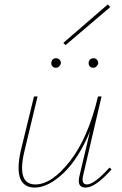

<svg xmlns="http://www.w3.org/2000/svg" viewBox="-20 -841 551 864"><path d="M476 -809 275 -638 265 -648 465 -821ZM232 -536Q222 -536 216 -542.5Q210 -549 211 -558Q211 -567 217 -573Q223 -579 232 -579Q241 -579 247.5 -573Q254 -567 254 -557Q253 -549 246.5 -542.5Q240 -536 232 -536ZM379 -558Q379 -567 385 -573Q391 -579 401 -579Q410 -579 416 -572.5Q422 -566 422 -557Q421 -549 414.5 -542.5Q408 -536 400 -536Q390 -536 384 -542.5Q378 -549 379 -558ZM473 -87 482 -79Q410 3 365 3Q324 3 338 -51L385 -250Q334 -127 265.5 -62Q197 3 136 3Q88 3 71.5 -37Q55 -77 73 -161L133 -407H149L90 -161Q54 -11 139 -11Q213 -11 295 -116Q377 -221 421 -407H437L354 -51Q345 -11 371 -11Q404 -11 473 -87Z"/></svg>

Font: EauTest Thin
Style: Italic
Weight: 250
Italic angle: -12°
Designer: Christian Thalmann (Catharsis Fonts)
Version: Version 0.001;PS 000.001;hotconv 1.0.88;makeotf.lib2.5.64775